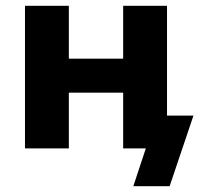

<svg xmlns="http://www.w3.org/2000/svg" viewBox="-20 -511 693 661"><path d="M66 0V-491H217V-309H404V-491H555V-113H646L564 130H439L482 0H404V-192H217V0Z"/></svg>

Font: Nunito Sans ExtraBold
Style: Regular
Weight: 800
Designer: Vernon Adams
Foundry: Vernon Adams
Version: Version 3.101; ttfautohint (v1.8.4.7-5d5b);gftools[0.9.27]